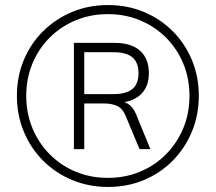

<svg xmlns="http://www.w3.org/2000/svg" viewBox="-20 -733 855 761"><path d="M408 8Q332 8 266 -19.5Q200 -47 151 -96Q102 -145 74.5 -211Q47 -277 47 -353Q47 -430 74.5 -495.5Q102 -561 151 -609.5Q200 -658 265.5 -685.5Q331 -713 408 -713Q485 -713 550.5 -685.5Q616 -658 664.5 -609.5Q713 -561 740.5 -495.5Q768 -430 768 -353Q768 -277 740.5 -211Q713 -145 664.5 -96Q616 -47 550.5 -19.5Q485 8 408 8ZM408 -28Q476 -28 535 -52.5Q594 -77 638 -121.5Q682 -166 706.5 -225Q731 -284 731 -353Q731 -422 706.5 -481Q682 -540 638 -584Q594 -628 535 -652.5Q476 -677 408 -677Q339 -677 280 -652.5Q221 -628 177 -584Q133 -540 108.5 -481Q84 -422 84 -353Q84 -284 108.5 -225Q133 -166 177 -121.5Q221 -77 280 -52.5Q339 -28 408 -28ZM273 -142V-563H435Q500 -563 535 -532Q570 -501 570 -443Q570 -386 534.5 -355.5Q499 -325 434 -325L437 -334Q466 -334 486.5 -322Q507 -310 519 -281L576 -142H533L477 -276Q465 -304 443.5 -313.5Q422 -323 391 -323H303L314 -332V-142ZM314 -360H430Q480 -360 504.5 -380Q529 -400 529 -443Q529 -485 505 -505.5Q481 -526 430 -526H314Z"/></svg>

Font: Nunito Sans 12pt ExtraLight 12pt ExtraLight
Style: Regular
Weight: 250
Version: Version 3.101;gftools[0.9.27]